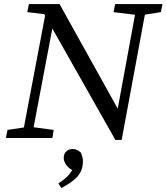

<svg xmlns="http://www.w3.org/2000/svg" viewBox="-20 -690 832 960"><path d="M9.5 0H242.1L248.2 -40.4L135.9 -55.4H116.7L17.5 -40.4L9.5 0ZM89.5 0H137.9L264.6 -668.5L216.4 -669.7L89.5 0ZM557 9.8H588.3L603.4 -84.2L277.8 -669.7H124.5L116.5 -629.3L243 -614.4L190.1 -638.5L557 9.8ZM547.7 -629.3 669.9 -614.3H689.1L784.2 -629.3L792.3 -669.7H555.8L547.7 -629.3ZM588.3 9.8 714.2 -669.7H664.9L553.9 -66.6L588.3 9.8ZM287.1 250.4C351.4 214.3 394.6 183.9 394.6 117.1C394.6 104.8 392.5 92.9 384.5 73C371.4 60.9 357.3 54.9 343.2 54.9C318.8 54.9 298.6 72.2 298.6 97.5C298.6 126.6 318.7 150.6 352.9 167L356.1 132C332.2 182.1 314 199.1 271.9 227.1L287.1 250.4Z"/></svg>

Font: Source Serif Variable
Style: Italic
Weight: 389
Italic angle: -12°
Designer: Frank Grießhammer
Foundry: Adobe Systems Incorporated
Version: Version 3.001;hotconv 1.0.111;makeotfexe 2.5.65597